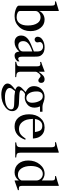

<svg xmlns="http://www.w3.org/2000/svg" viewBox="1013 -1736 941 3008"><g transform="rotate(90 1484.0 -232.5)"><path d="M153 -681V-376Q169 -414 205.5 -437Q242 -460 288 -460Q367 -460 417.5 -397Q468 -334 468 -240Q468 -130 401 -60Q334 10 234 10Q173 10 121 -10.5Q69 -31 69 -56V-566Q69 -603 60 -613.5Q51 -624 20 -624Q13 -624 3 -622V-639L33 -648Q135 -679 148 -683ZM153 -318V-74Q153 -51 181.5 -36.5Q210 -22 250 -22Q309 -22 343 -65Q380 -111 380 -197Q380 -295 341 -350Q308 -397 252 -397Q212 -397 182.5 -373.5Q153 -350 153 -318Z M942 -66V-38Q904 10 852 10Q795 10 788 -63H787Q723 10 642 10Q595 10 566 -17.5Q537 -45 537 -94Q537 -164 607 -211Q655 -243 787 -292V-346Q787 -391 765.5 -413.5Q744 -436 709 -436Q679 -436 659 -421.5Q639 -407 639 -387Q639 -378 642 -367Q645 -356 645 -345Q645 -330 631.5 -317Q618 -304 599 -304Q582 -304 569 -317Q556 -330 556 -350Q556 -398 607 -430Q654 -460 722 -460Q803 -460 840 -415Q858 -394 863 -372.5Q868 -351 868 -304V-113Q868 -47 899 -47Q919 -47 942 -66ZM787 -127V-268Q695 -236 659 -202Q625 -171 625 -125Q625 -87 644 -67.5Q663 -48 694 -48Q727 -48 752 -64Q773 -79 780 -92Q787 -105 787 -127Z M1104 -458V-366Q1142 -420 1167.5 -440Q1193 -460 1224 -460Q1250 -460 1264.5 -446Q1279 -432 1279 -407Q1279 -386 1268.5 -374Q1258 -362 1240 -362Q1221 -362 1200 -382Q1184 -397 1174 -397Q1153 -397 1128.5 -368Q1104 -339 1104 -315V-90Q1104 -47 1121 -32Q1138 -17 1189 -15V0H949V-15Q997 -24 1008.5 -35Q1020 -46 1020 -84V-334Q1020 -367 1012.5 -380.5Q1005 -394 986 -394Q970 -394 951 -390V-406Q1014 -426 1099 -460Z M1731 -388H1648Q1667 -345 1667 -304Q1667 -227 1615 -188Q1563 -149 1511 -149Q1500 -149 1473 -152L1454 -154Q1434 -148 1414 -127Q1394 -106 1394 -91Q1394 -68 1472 -64L1601 -58Q1656 -56 1689 -27Q1722 2 1722 49Q1722 107 1662 154Q1579 218 1462 218Q1390 218 1339.5 189.5Q1289 161 1289 121Q1289 93 1311 65.5Q1333 38 1387 -1Q1355 -16 1344.5 -27Q1334 -38 1334 -54Q1334 -83 1380 -123Q1403 -142 1423 -163Q1373 -188 1351.5 -219Q1330 -250 1330 -297Q1330 -365 1378.5 -412.5Q1427 -460 1497 -460Q1537 -460 1577 -445L1599 -437Q1628 -427 1654 -427H1731ZM1413 -338V-335Q1413 -263 1441.5 -218.5Q1470 -174 1516 -174Q1550 -174 1570 -198.5Q1590 -223 1590 -264Q1590 -330 1560 -385Q1535 -432 1487 -432Q1452 -432 1432.5 -407Q1413 -382 1413 -338ZM1694 64Q1694 36 1666.5 25.5Q1639 15 1570 15Q1471 15 1408 2Q1378 38 1368.5 54.5Q1359 71 1359 88Q1359 121 1398.5 141Q1438 161 1504 161Q1589 161 1641.5 134.5Q1694 108 1694 64Z M2154 -164 2170 -157Q2110 10 1961 10Q1873 10 1822 -51.5Q1771 -113 1771 -217Q1771 -324 1828 -392Q1885 -460 1978 -460Q2068 -460 2117 -391Q2146 -351 2151 -277H1843Q1847 -214 1855.5 -181Q1864 -148 1889 -114Q1931 -59 2000 -59Q2049 -59 2082.5 -83Q2116 -107 2154 -164ZM1845 -309H2049Q2040 -372 2019.5 -398Q1999 -424 1951 -424Q1909 -424 1881 -394.5Q1853 -365 1845 -309Z M2447 0H2211V-15Q2258 -19 2273 -34.5Q2288 -50 2288 -92V-561Q2288 -597 2279 -611Q2270 -625 2246 -625Q2225 -625 2209 -623V-639Q2304 -662 2367 -683L2372 -679V-87Q2372 -45 2386 -31.5Q2400 -18 2447 -15Z M2959 -42 2812 10 2808 7V-57Q2760 10 2680 10Q2597 10 2546 -49.5Q2495 -109 2495 -205Q2495 -311 2556 -385.5Q2617 -460 2703 -460Q2757 -460 2808 -417V-573Q2808 -604 2799 -614Q2790 -624 2762 -624Q2748 -624 2740 -623V-639Q2831 -663 2887 -683L2892 -681V-114Q2892 -79 2900.5 -68Q2909 -57 2936 -57Q2942 -57 2959 -58ZM2808 -102V-332Q2808 -372 2777.5 -402Q2747 -432 2706 -432Q2649 -432 2615 -381Q2581 -330 2581 -245Q2581 -153 2618.5 -97.5Q2656 -42 2719 -42Q2766 -42 2793 -74Q2808 -91 2808 -102Z"/></g></svg>

Font: STIX Math
Style: Regular
Weight: 400
Designer: MicroPress Inc., with final additions and corrections provided by Coen Hoffman, Elsevier (retired)
Version: Version 1.1.1